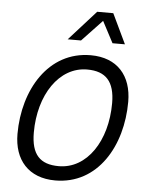

<svg xmlns="http://www.w3.org/2000/svg" viewBox="-53 -776 649 832"><g transform="rotate(5 271.5 -360.0)"><path d="M219 -602H277L365 -695L414 -602H468L406 -732H336ZM218 12C403 12 504 -163 504 -355C504 -468 441 -542 325 -542C141 -542 38 -367 38 -175C38 -62 102 12 218 12ZM228 -51C147 -51 108 -91 108 -187C108 -351 193 -479 315 -479C396 -479 435 -437 435 -343C435 -179 351 -51 228 -51Z"/></g></svg>

Font: Geist Light
Style: Italic
Weight: 300
Italic angle: -12°
Designer: Basement.studio, Andrés Briganti, Mateo Zaragoza
Foundry: Basement.studio, Vercel, Andrés Briganti, Guido Ferreyra, Mateo Zaragoza
Version: Version 1.500